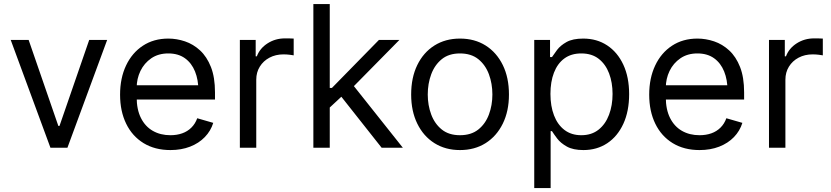

<svg xmlns="http://www.w3.org/2000/svg" viewBox="-20 -748 4208 972"><path d="M522.5 -545.9 321.3 0H235.4L34.2 -545.9H125L275.4 -110.4H281.2L431.6 -545.9Z M842.8 11.7Q764.2 11.7 706.8 -23.4Q649.4 -58.6 618.7 -121.8Q587.9 -185.1 587.9 -268.6Q587.9 -352.5 618.2 -416.5Q648.4 -480.5 703.4 -516.6Q758.3 -552.7 832 -552.7Q874.5 -552.7 916.5 -538.6Q958.5 -524.4 992.9 -492.7Q1027.3 -460.9 1047.9 -408.7Q1068.4 -356.4 1068.4 -280.3V-244.1H647.5V-316.4H1022.9L984.4 -289.1Q984.4 -343.8 967.3 -386.2Q950.2 -428.7 916.3 -453.1Q882.3 -477.5 832 -477.5Q781.7 -477.5 745.8 -452.9Q710 -428.2 690.9 -388.7Q671.9 -349.1 671.9 -303.7V-255.9Q671.9 -193.8 693.4 -150.9Q714.8 -107.9 753.4 -85.7Q792 -63.5 842.8 -63.5Q875.5 -63.5 902.3 -73Q929.2 -82.5 948.7 -101.8Q968.3 -121.1 978.5 -149.4L1059.6 -126Q1046.9 -85 1016.8 -54Q986.8 -22.9 942.4 -5.6Q897.9 11.7 842.8 11.7Z M1194.3 0V-545.9H1274.4V-462.9H1280.3Q1295.4 -503.4 1334.7 -528.6Q1374 -553.7 1422.9 -553.7Q1432.1 -553.7 1445.8 -553.5Q1459.5 -553.2 1466.8 -552.7V-467.8Q1462.4 -468.8 1447.3 -470.7Q1432.1 -472.7 1415 -472.7Q1375.5 -472.7 1344.2 -456.1Q1313 -439.5 1295.2 -410.6Q1277.3 -381.8 1277.3 -344.7V0Z M1644.5 -199.2 1642.6 -302.7H1660.2L1898.4 -545.9H2002L1748 -288.1H1740.2ZM1566.4 0V-727.5H1649.4V0ZM1912.1 0 1699.2 -269.5 1758.8 -328.1 2019.5 0Z M2308.6 11.7Q2234.9 11.7 2179.2 -23.4Q2123.5 -58.6 2092.5 -122.1Q2061.5 -185.5 2061.5 -269.5Q2061.5 -355 2092.5 -418.7Q2123.5 -482.4 2179.2 -517.6Q2234.9 -552.7 2308.6 -552.7Q2382.8 -552.7 2438.5 -517.6Q2494.1 -482.4 2525.4 -418.7Q2556.6 -355 2556.6 -269.5Q2556.6 -185.5 2525.4 -122.1Q2494.1 -58.6 2438.5 -23.4Q2382.8 11.7 2308.6 11.7ZM2308.6 -63.5Q2365.2 -63.5 2401.4 -92.3Q2437.5 -121.1 2455.1 -168.2Q2472.7 -215.3 2472.7 -269.5Q2472.7 -324.7 2455.1 -372.1Q2437.5 -419.4 2401.4 -448.5Q2365.2 -477.5 2308.6 -477.5Q2252.4 -477.5 2216.6 -448.5Q2180.7 -419.4 2163.1 -372.1Q2145.5 -324.7 2145.5 -269.5Q2145.5 -215.3 2163.1 -168.2Q2180.7 -121.1 2216.6 -92.3Q2252.4 -63.5 2308.6 -63.5Z M2684.6 204.1V-545.9H2764.6V-459H2774.4Q2783.7 -473.1 2800.3 -495.4Q2816.9 -517.6 2848.1 -535.2Q2879.4 -552.7 2932.6 -552.7Q3001.5 -552.7 3053.7 -518.3Q3106 -483.9 3135.5 -420.7Q3165 -357.4 3165 -271.5Q3165 -185.1 3135.7 -121.3Q3106.4 -57.6 3054.2 -22.9Q3002 11.7 2933.6 11.7Q2881.3 11.7 2849.6 -6.1Q2817.9 -23.9 2800.8 -46.6Q2783.7 -69.3 2774.4 -84H2767.6V204.1ZM2922.9 -63.5Q2975.1 -63.5 3010.3 -91.6Q3045.4 -119.6 3063.2 -167Q3081.1 -214.4 3081.1 -272.5Q3081.1 -330.1 3063.5 -376.5Q3045.9 -422.9 3011 -450.2Q2976.1 -477.5 2922.9 -477.5Q2871.6 -477.5 2836.9 -451.9Q2802.2 -426.3 2784.4 -380.1Q2766.6 -334 2766.6 -272.5Q2766.6 -210.9 2784.7 -163.8Q2802.7 -116.7 2837.6 -90.1Q2872.6 -63.5 2922.9 -63.5Z M3521.5 11.7Q3442.9 11.7 3385.5 -23.4Q3328.1 -58.6 3297.4 -121.8Q3266.6 -185.1 3266.6 -268.6Q3266.6 -352.5 3296.9 -416.5Q3327.1 -480.5 3382.1 -516.6Q3437 -552.7 3510.7 -552.7Q3553.2 -552.7 3595.2 -538.6Q3637.2 -524.4 3671.6 -492.7Q3706.1 -460.9 3726.6 -408.7Q3747.1 -356.4 3747.1 -280.3V-244.1H3326.2V-316.4H3701.7L3663.1 -289.1Q3663.1 -343.8 3646 -386.2Q3628.9 -428.7 3595 -453.1Q3561 -477.5 3510.7 -477.5Q3460.4 -477.5 3424.6 -452.9Q3388.7 -428.2 3369.6 -388.7Q3350.6 -349.1 3350.6 -303.7V-255.9Q3350.6 -193.8 3372.1 -150.9Q3393.6 -107.9 3432.1 -85.7Q3470.7 -63.5 3521.5 -63.5Q3554.2 -63.5 3581.1 -73Q3607.9 -82.5 3627.4 -101.8Q3647 -121.1 3657.2 -149.4L3738.3 -126Q3725.6 -85 3695.6 -54Q3665.5 -22.9 3621.1 -5.6Q3576.7 11.7 3521.5 11.7Z M3873 0V-545.9H3953.1V-462.9H3959Q3974.1 -503.4 4013.4 -528.6Q4052.7 -553.7 4101.6 -553.7Q4110.8 -553.7 4124.5 -553.5Q4138.2 -553.2 4145.5 -552.7V-467.8Q4141.1 -468.8 4126 -470.7Q4110.8 -472.7 4093.8 -472.7Q4054.2 -472.7 4022.9 -456.1Q3991.7 -439.5 3973.9 -410.6Q3956.1 -381.8 3956.1 -344.7V0Z"/></svg>

Font: Inter V
Style: 
Weight: 400
Designer: Rasmus Andersson
Foundry: rsms
Version: Version 4.000;git-a3f224843